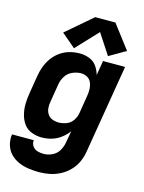

<svg xmlns="http://www.w3.org/2000/svg" viewBox="-147 -855 865 1151"><g transform="rotate(15 285.5 -279.5)"><path d="M210 213Q243 213 276.5 206.5Q310 200 341.5 183.5Q373 167 398 141Q423 115 437 83Q451 51 456 17L547 -530H410L395 -439Q387 -468 370 -492Q353 -516 324.5 -527Q296 -538 264 -538Q234 -538 203.5 -530Q173 -522 146 -503.5Q119 -485 99.5 -458.5Q80 -432 69 -402.5Q58 -373 53 -343L35 -233Q29 -199 28 -165.5Q27 -132 34.5 -100Q42 -68 60 -42Q78 -16 108.5 -4Q139 8 172 8Q203 8 233 -0.5Q263 -9 289.5 -28.5Q316 -48 335 -74L322 -1Q318 25 303.5 50Q289 75 262.5 87.5Q236 100 210 100Q189 100 170.5 94.5Q152 89 140.5 72.5Q129 56 132 36H-3Q-8 69 1 100.5Q10 132 31.5 154.5Q53 177 82 190Q111 203 143.5 208Q176 213 210 213ZM247 -105Q226 -105 207.5 -112.5Q189 -120 178.5 -136.5Q168 -153 166.5 -173.5Q165 -194 169 -214L187 -324Q191 -351 206.5 -376Q222 -401 249 -413Q276 -425 303 -425Q324 -425 342 -414.5Q360 -404 367.5 -384.5Q375 -365 375.5 -343.5Q376 -322 372 -301L354 -191Q350 -167 335 -145Q320 -123 295.5 -114Q271 -105 247 -105ZM222 -559 348 -693 431 -566 519 -617 534 -625 422 -772H297L135 -633Z"/></g></svg>

Font: Iosevka Sparkle XBdObl
Style: Regular
Weight: 800
Italic angle: -9°
Designer: Belleve Invis
Foundry: Belleve Invis
Version: Version 4.5.0; ttfautohint (v1.8.3)